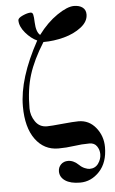

<svg xmlns="http://www.w3.org/2000/svg" viewBox="-61 -773 609 1016"><g transform="rotate(-5 243.0 -265.0)"><path d="M56 -226Q56 -374 162 -567Q130 -581 101 -615Q72 -649 72 -682Q72 -694 97.5 -705.5Q123 -717 140 -717Q150 -717 153 -705Q156 -693 157 -663Q159 -612 180 -595Q227 -658 281.5 -695Q336 -732 371 -732Q400 -732 417 -719Q434 -706 434 -682Q434 -644 396 -614.5Q358 -585 304 -570.5Q250 -556 194 -556Q138 -467 114 -390Q90 -313 90 -213Q90 -175 112 -142.5Q134 -110 174 -110Q195 -110 255 -116Q317 -122 342 -122Q398 -122 434 -77.5Q470 -33 470 26Q470 108 426 155Q382 202 323 202Q272 202 244 183Q216 164 216 133Q216 112 230.5 97Q245 82 269 82Q298 82 326 109Q338 121 353.5 127.5Q369 134 379 134Q409 134 425.5 111Q442 88 442 61Q442 38 429 19Q416 0 390 0Q348 0 308 6Q266 12 224 12Q148 12 102 -51Q56 -114 56 -226Z"/></g></svg>

Font: Old Standard TT
Style: Bold
Weight: 700
Designer: Alexey Kryukov <alexios@thessalonica.org.ru>
Version: Version 2.2